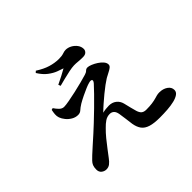

<svg xmlns="http://www.w3.org/2000/svg" viewBox="-188 -1084 1377 1377"><g transform="rotate(-45 500.0 -395.5)"><path d="M219.1 -553.4Q232.3 -533 248.3 -517.3Q264.4 -501.5 284 -501.5Q300.9 -501.5 335.7 -507.8Q370.4 -514.1 411.2 -523.2Q452.1 -532.4 489.8 -542.2Q527.6 -552.1 551.5 -559.3Q569.3 -564.3 578.7 -574Q588.1 -583.7 601.7 -583.7Q614.6 -583.7 635.3 -575.4Q655.9 -567.1 676.3 -553.8Q696.7 -540.6 710.6 -524.3Q724.4 -508 724.4 -491Q724.4 -478.6 712.3 -468.9Q700.1 -459.3 682.1 -450.6Q664.1 -441.8 646.1 -431.5Q629.6 -421.4 605.2 -403.5Q580.8 -385.6 553.5 -363.1Q526.2 -340.6 499.7 -317.4Q473.1 -294.1 452.4 -273.4Q466.7 -277.4 484.1 -279.4Q501.6 -281.3 517 -281.3Q549.7 -281.3 573 -263.2Q596.4 -245 604.2 -214.4Q610.3 -189.6 617.3 -160.6Q624.3 -131.6 629.4 -115.7Q636.8 -91.6 649.8 -81Q662.7 -70.4 686.2 -70.4Q722 -70.4 745.4 -73.8Q768.8 -77.2 784.3 -81.5Q799.9 -85.9 812.4 -89.3Q824.9 -92.6 839.3 -92.6Q876.3 -92.6 902.7 -74.7Q929.2 -56.7 929.2 -28.2Q929.2 -7.9 910.8 5.2Q892.5 18.3 861.7 25.7Q830.9 33.1 792.5 35.9Q754.1 38.6 714.8 38.6Q656.2 38.6 620.6 27.4Q584.9 16.2 567.2 -8Q549.6 -32.2 543.2 -70.3Q539 -99.6 535.6 -128.9Q532.3 -158.2 527.5 -185.2Q523.2 -210.9 510.5 -222.9Q497.7 -234.8 478.5 -234.8Q452.1 -234.8 430.2 -220.1Q408.3 -205.3 387.5 -183.4Q362.9 -159.5 338.1 -129.2Q313.2 -98.9 291 -69.2Q268.7 -39.6 250.6 -16Q234.4 6.3 218.5 18.5Q202.6 30.6 181.7 30.6Q161 30.6 144.8 17.4Q128.6 4.2 128.6 -20.4Q128.6 -44.1 134.8 -59.2Q141.1 -74.2 153.1 -86.5Q165 -98.7 181.4 -114.4Q202.4 -133.9 233.5 -161.7Q264.7 -189.5 296.7 -218.2Q328.8 -246.9 352.1 -269.3Q389.6 -304.4 428.5 -342.5Q467.3 -380.6 500.5 -414.5Q533.6 -448.4 552.7 -469.8Q568 -487.8 561.4 -495.7Q554.9 -503.6 532.6 -497.2Q517.9 -493.7 492.9 -483.1Q468 -472.4 440.1 -459Q412.2 -445.5 387.7 -431.3Q362.4 -415.6 348.4 -402.5Q334.4 -389.3 314.1 -389.3Q288.5 -389.3 265.6 -402.6Q242.6 -415.9 226.6 -435.9Q210.6 -455.9 204.1 -474.4Q197.9 -492 199.5 -510.9Q201.1 -529.9 205.3 -549.4ZM311.4 -817.4 323.5 -828.7Q373.2 -796.7 415.5 -784.1Q457.7 -771.4 498.1 -770.9Q529.7 -770.6 548.2 -777.1Q566.6 -783.6 580.1 -783.6Q603.1 -783.6 625.4 -771.6Q647.8 -759.5 662.6 -739.4Q677.4 -719.2 677.4 -695.1Q677.4 -681.3 666.2 -669.7Q654.9 -658.1 631.4 -658.1Q606.1 -658.1 584.2 -660.3Q562.4 -662.6 543.6 -662.1Q523.5 -661.5 492 -655Q460.5 -648.4 428.1 -640.3Q395.7 -632.2 372.8 -625.9L366 -643.1Q396.7 -657.8 425.9 -672.9Q455.1 -687.9 475.9 -700.1Q457 -706.1 428.7 -716.7Q400.5 -727.2 369.4 -750.7Q338.3 -774.1 311.4 -817.4Z"/></g></svg>

Font: Noto Serif TC
Style: Regular
Weight: 200
Designer: Ryoko NISHIZUKA 西塚涼子 (kana & ideographs); Frank Grießhammer (Latin, Greek & Cyrillic); Wenlong ZHANG 张文龙 (bopomofo); San
Foundry: Adobe
Version: Version 2.001;hotconv 1.1.0;makeotfexe 2.6.0